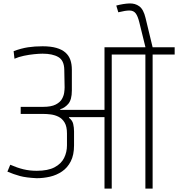

<svg xmlns="http://www.w3.org/2000/svg" viewBox="-20 -1121 1058 1141"><path d="M601 0V-425H391L390 -421Q410 -406 415 -384.5Q420 -363 420 -340V-257Q420 -200 400.5 -162Q381 -124 348.5 -102Q316 -80 277 -71Q238 -62 198 -62Q135 -65 98.5 -75Q62 -85 24 -101L41 -142Q82 -124 119 -115Q156 -106 198 -106Q265 -106 304.5 -127Q344 -148 361 -182.5Q378 -217 378 -257V-328Q378 -369 364 -392.5Q350 -416 328 -427Q306 -438 281.5 -441Q257 -444 236 -444H103V-486H236Q284 -486 310.5 -499.5Q337 -513 348 -532.5Q359 -552 361.5 -571Q364 -590 364 -602L362 -707Q361 -762 326.5 -782Q292 -802 233 -802Q213 -802 183 -799Q153 -796 122 -789.5Q91 -783 66 -772L61 -817Q107 -834 146.5 -840Q186 -846 233 -846Q281 -846 314.5 -836.5Q348 -827 368.5 -809Q389 -791 398 -765.5Q407 -740 407 -707V-583Q407 -528 385.5 -503.5Q364 -479 338 -472V-468H601V-840H844V-842L808 -988Q799 -1025 786.5 -1041.5Q774 -1058 750.5 -1058.5Q727 -1059 683 -1048L671 -1088Q713 -1099 748 -1100.5Q783 -1102 808 -1083.5Q833 -1065 845 -1014L887 -840H1018V-797H887V0H844V-797H644V0Z"/></svg>

Font: Matangi Light
Style: Regular
Weight: 300
Designer: Prashant Pant
Foundry: The Graphic Ant
Version: Version 3.002